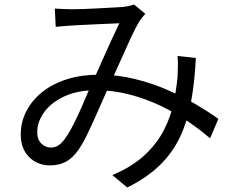

<svg xmlns="http://www.w3.org/2000/svg" viewBox="-20 -771 1040 851"><path d="M223 -733Q242 -732 262.5 -731Q283 -730 298 -730Q318 -730 349.5 -731Q381 -732 415 -734Q449 -736 479 -737.5Q509 -739 524 -740Q539 -742 551.5 -744.5Q564 -747 574 -751L624 -710Q617 -702 610.5 -694Q604 -686 598 -677Q582 -651 560 -603.5Q538 -556 513.5 -500.5Q489 -445 465 -394Q450 -360 432.5 -320.5Q415 -281 397 -240.5Q379 -200 361.5 -165Q344 -130 328 -107Q301 -69 271 -53.5Q241 -38 202 -38Q146 -38 109 -75Q72 -112 72 -175Q72 -231 97.5 -279.5Q123 -328 168.5 -364Q214 -400 277.5 -420Q341 -440 417 -440Q501 -440 579.5 -420.5Q658 -401 726.5 -370.5Q795 -340 851.5 -306.5Q908 -273 948 -244L911 -158Q867 -196 812 -233.5Q757 -271 692 -302Q627 -333 554.5 -352Q482 -371 405 -371Q323 -371 264.5 -343.5Q206 -316 175.5 -273.5Q145 -231 145 -185Q145 -152 163.5 -134.5Q182 -117 205 -117Q222 -117 236 -125Q250 -133 265 -152Q281 -173 297 -203Q313 -233 329 -268Q345 -303 360 -339Q375 -375 390 -406Q410 -450 430.5 -497Q451 -544 471.5 -588Q492 -632 509 -668Q494 -667 466.5 -666Q439 -665 407 -663.5Q375 -662 346.5 -660.5Q318 -659 301 -658Q285 -657 265 -655.5Q245 -654 227 -652ZM848 -514Q843 -408 827 -321Q811 -234 778 -164Q745 -94 688 -38.5Q631 17 544 60L478 5Q566 -32 621 -83.5Q676 -135 706.5 -194.5Q737 -254 749.5 -315Q762 -376 767 -431Q768 -454 768.5 -478Q769 -502 767 -523Z"/></svg>

Font: Noto Sans HK
Style: Regular
Weight: 400
Designer: Ryoko NISHIZUKA 西塚涼子 (kana, bopomofo & ideographs); Paul D. Hunt (Latin, Greek & Cyrillic); Sandoll Communications 산돌커뮤니
Foundry: Adobe
Version: Version 2.004-H2;hotconv 1.0.118;makeotfexe 2.5.65603